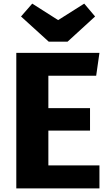

<svg xmlns="http://www.w3.org/2000/svg" viewBox="-20 -1040 608 1060"><path d="M445 -1020 301 -929 158 -1020 96 -949 249 -810H353L505 -949ZM529 -748H70V0H529V-127H247V-319H477V-443H247V-622H511Z"/></svg>

Font: Glow Sans SC Normal ExtraBold
Style: Regular
Weight: 800
Designer: Ryoko NISHIZUKA (kana, bopomofo & ideographs); Paul D. Hunt (Latin, Greek & Cyrillic); Sandoll Communications, Soo-young
Version: Version 0.93